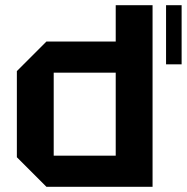

<svg xmlns="http://www.w3.org/2000/svg" viewBox="-20 -720 720 740"><path d="M568 -700V0H159L45 -114V-446L159 -560H426V-700ZM187 -120H426V-440H187ZM620 -472V-700H680V-472Z"/></svg>

Font: Tektur SemiBold
Style: Regular
Weight: 600
Designer: Adam Jagosz
Foundry: Adam Jagosz
Version: Version 1.005;gftools[0.9.30]